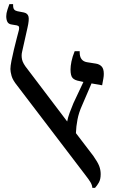

<svg xmlns="http://www.w3.org/2000/svg" viewBox="-20 -893 554 923"><path d="M424 10Q423 -3 415.5 -16Q408 -29 390 -52L63 -481Q41 -508 35.5 -528.5Q30 -549 30 -561Q30 -575 35 -600.5Q40 -626 47 -655Q54 -684 60.5 -709Q67 -734 71 -749Q73 -760 71 -764.5Q69 -769 61 -771L37 -775Q21 -777 15.5 -788Q10 -799 10 -815Q10 -829 16 -847Q22 -865 25 -873H43V-868Q43 -853 48.5 -847Q54 -841 64 -839L95 -833Q113 -829 117 -813.5Q121 -798 112 -759L86 -643Q82 -626 86 -607Q90 -588 112 -561L303 -309Q306 -327 315 -351.5Q324 -376 333 -397L381 -499L363 -503Q339 -507 329 -518Q319 -529 319 -559Q319 -575 323.5 -597.5Q328 -620 339 -647H363V-642Q363 -600 398 -594L442 -587Q459 -584 469 -573Q479 -562 479 -538Q479 -527 477 -516Q475 -505 471 -483L420 -492L374 -385Q359 -352 352.5 -318.5Q346 -285 345 -253L429 -143Q450 -113 457 -94.5Q464 -76 464 -56Q464 -31 455.5 -16Q447 -1 437 10Z"/></svg>

Font: Noto Serif Hebrew SemiCondensed
Style: Regular
Weight: 400
Width: 4
Designer: Monotype Design Team
Foundry: Monotype Imaging Inc.
Version: Version 2.004; ttfautohint (v1.8.4.7-5d5b)